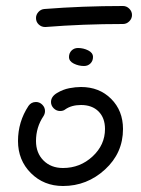

<svg xmlns="http://www.w3.org/2000/svg" viewBox="-20 -620 470 640"><path d="M210 -430Q210 -443 218.5 -451.5Q227 -460 240 -460Q258 -460 274 -452Q290 -444 290 -430Q290 -417 281.5 -408.5Q273 -400 260 -400Q242 -400 226 -408Q210 -416 210 -430ZM100 -560Q100 -571 108 -580Q116 -589 128 -590Q254 -600 390 -600Q402 -600 411 -591Q420 -582 420 -570Q420 -558 411 -549Q402 -540 390 -540Q256 -540 132 -530H130Q118 -530 109 -538.5Q100 -547 100 -560ZM100 -280Q112 -280 121 -271Q130 -262 130 -250Q130 -241 125 -233Q100 -196 100 -150Q100 -110 125 -85Q150 -60 190 -60Q247 -60 288.5 -98.5Q330 -137 330 -190Q330 -227 308.5 -248.5Q287 -270 250 -270Q218 -270 197 -255Q191 -250 180 -250Q168 -250 159 -259Q150 -268 150 -280Q150 -298 170 -310Q190 -322 211 -326Q232 -330 250 -330Q311 -330 350.5 -290.5Q390 -251 390 -190Q390 -110 330 -55Q270 0 190 0Q126 0 83 -43Q40 -86 40 -150Q40 -214 75 -267Q84 -280 100 -280Z"/></svg>

Font: Pecita
Style: Book
Weight: 400
Width: 7
Version: Version 4.3